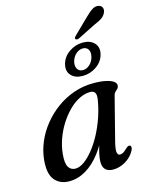

<svg xmlns="http://www.w3.org/2000/svg" viewBox="-128 -945 805 1036"><g transform="rotate(-15 274.0 -426.5)"><path d="M421.5 -129.5Q411.5 -88.5 415 -73.2Q418.5 -58 430 -58Q439 -58 448 -63.2Q457 -68.5 470.5 -81.5Q478.5 -89 484 -91Q489.5 -93 494.5 -90.5Q500 -87.5 500 -80Q500 -72.5 494 -61Q476 -28.5 442.8 -9Q409.5 10.5 374.5 10.5Q345.5 10.5 331.2 -4Q317 -18.5 317 -46Q317 -57.5 319 -71.5Q321 -85.5 326 -106.2Q331 -127 340 -157.8Q349 -188.5 363 -233.5L372.5 -217Q345 -144.5 306.2 -93.5Q267.5 -42.5 222.2 -16Q177 10.5 129.5 10.5Q77 10.5 48 -24.8Q19 -60 26.5 -137Q31.5 -187 52 -235.2Q72.5 -283.5 106.5 -325.5Q140.5 -367.5 184.5 -399.5Q228.5 -431.5 280.5 -449.5Q332.5 -467.5 389 -467.5Q431.5 -467.5 459.5 -461.2Q487.5 -455 501.2 -444.8Q515 -434.5 514 -421Q513 -410.5 506.8 -404.5Q500.5 -398.5 493.8 -392.2Q487 -386 484.5 -375.5ZM132 -141Q127 -89.5 140.2 -68.2Q153.5 -47 178.5 -47Q201 -47 226.8 -65Q252.5 -83 278.2 -114.8Q304 -146.5 326.5 -188.2Q349 -230 365.8 -278.2Q382.5 -326.5 390.5 -377Q394.5 -403 386.8 -414.5Q379 -426 361.5 -426Q330 -426 299 -410.2Q268 -394.5 239.8 -366.2Q211.5 -338 188.5 -301.5Q165.5 -265 150.8 -224Q136 -183 132 -141ZM345.5 -520Q304 -520 281.8 -544Q259.5 -568 269.5 -607Q280 -646 315.2 -670Q350.5 -694 391.5 -694Q433.5 -694 455.8 -669.5Q478 -645 468 -607Q458 -568.5 423 -544.2Q388 -520 345.5 -520ZM383.5 -663.5Q363.5 -663.5 345.5 -648.2Q327.5 -633 320.5 -607Q314.5 -582 324.5 -566Q334.5 -550 355 -550Q375.5 -550 393 -566Q410.5 -582 417 -607Q423 -632.5 413.5 -648Q404 -663.5 383.5 -663.5ZM449.5 -822Q472.5 -845 491 -856.5Q509.5 -868 527.5 -862.5Q543 -858 546.5 -845Q550 -832 542.5 -817.5Q534.5 -801.5 518.5 -791.2Q502.5 -781 479 -771.5L376 -720Q370.5 -718 365.2 -718.5Q360 -719 358 -723Q355 -727.5 358.5 -732Q362 -736.5 366.5 -741Z"/></g></svg>

Font: Fraunces
Style: Italic
Weight: 400
Italic angle: -16°
Version: Version 1.000;[b76b70a41]